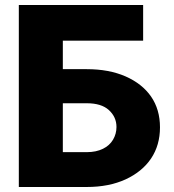

<svg xmlns="http://www.w3.org/2000/svg" viewBox="-20 -747 695 767"><path d="M326.7 0H55.2V-727.1H551.8V-584.5H231V-470.7H326.7Q415 -470.7 481.4 -441.9Q547.9 -412.6 583.5 -361.3Q619.1 -309.6 619.1 -238.3Q619.1 -167 583.5 -113.8Q547.9 -61 481.4 -30.3Q415 0 326.7 0ZM231 -334.5V-139.2H326.7Q364.3 -139.2 391.6 -152.8Q417.5 -165.5 431.6 -189Q445.3 -212.4 445.3 -239.7Q445.3 -279.8 414.6 -307.6Q384.8 -334.5 326.7 -334.5Z"/></svg>

Font: My Font
Style: Regular
Weight: 500
Designer: Rasmus Andersson
Foundry: rsms
Version: Version 0.001